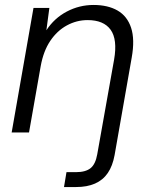

<svg xmlns="http://www.w3.org/2000/svg" viewBox="-20 -534 614 774"><path d="M27 0 115 -502H179L167 -412Q199 -461 249.5 -487.5Q300 -514 357 -514Q415 -514 454 -491.5Q493 -469 508.5 -422Q524 -375 511 -302L442 91Q434 135 414.5 163.5Q395 192 363 206Q331 220 287 220H238L248 160H286Q325 160 345 144Q365 128 372 88L440 -294Q454 -375 426 -414Q398 -453 333 -453Q289 -453 249.5 -431.5Q210 -410 182.5 -369Q155 -328 144 -267L97 0Z"/></svg>

Font: DM Sans 16pt Light
Style: Italic
Weight: 300
Italic angle: -10°
Version: Version 4.004;gftools[0.9.30]